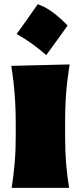

<svg xmlns="http://www.w3.org/2000/svg" viewBox="-20 -903 388 923"><path d="M161.5 -882.9Q202.9 -867.9 238.9 -839.9Q274.8 -812 304.9 -780.3Q280.2 -745.4 254.7 -710Q229.2 -674.5 202.3 -638Q171.2 -665.4 136.3 -690.9Q101.4 -716.4 60 -739.5Q113.2 -813.1 161.5 -882.9ZM36.1 0Q45.4 -61 50.5 -119.1Q55.7 -177.2 55.7 -250.5V-308.6Q55.7 -371.1 52.7 -418.5Q49.8 -465.8 45.2 -505.9Q40.5 -545.9 34.2 -586.4L314.5 -593.3Q308.1 -551.8 303.2 -510.7Q298.3 -469.7 295.7 -421.4Q293 -373 293 -308.6V-250.5Q293 -177.2 297.6 -119.1Q302.2 -61 312 0Z"/></svg>

Font: Pinar Black
Style: Regular
Weight: 900
Designer: Amin Abedi
Version: Version 3.000